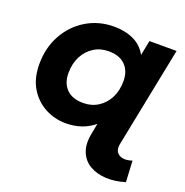

<svg xmlns="http://www.w3.org/2000/svg" viewBox="-133 -667 956 990"><g transform="rotate(20 345.5 -172.0)"><path d="M262 8Q200 8 147 -20.5Q94 -49 62 -102.5Q30 -156 30 -233Q30 -323 69.5 -394Q109 -465 176.5 -505.5Q244 -546 327 -546Q389 -546 435.5 -524Q482 -502 507 -456L523 -538H672L562 12Q554 53 580.5 69.5Q607 86 652 71L658 187Q603 204 553 201.5Q503 199 465.5 177.5Q428 156 411 114.5Q394 73 406 12L417 -45Q353 8 262 8ZM310 -121Q356 -121 391.5 -143.5Q427 -166 447.5 -205.5Q468 -245 468 -298Q468 -353 436 -385Q404 -417 345 -417Q299 -417 263.5 -394.5Q228 -372 207.5 -332.5Q187 -293 187 -240Q187 -185 219 -153Q251 -121 310 -121Z"/></g></svg>

Font: Montserrat
Style: Bold Italic
Weight: 700
Italic angle: -11.3°
Designer: Julieta Ulanovsky
Foundry: Julieta Ulanovsky
Version: Version 9.000; ttfautohint (v1.8.4.7-5d5b)